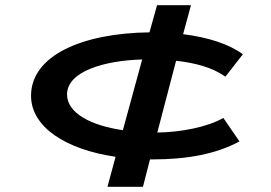

<svg xmlns="http://www.w3.org/2000/svg" viewBox="-20 -643 1040 736"><path d="M528 73 555 -32C559 -32 563 -32 567 -32C695 -32 808 -52 898 -101L836 -191C776 -156 673 -136 583 -135L655 -410C729 -402 795 -384 844 -349L911 -435C858 -474 778 -500 682 -512L712 -623H582L553 -519C295 -516 99 -430 99 -276C99 -156 232 -70 423 -42L392 73ZM237 -281C237 -369 379 -411 525 -415L451 -144C327 -162 237 -210 237 -281Z"/></svg>

Font: Inconsolata UltraExpanded
Style: Bold
Weight: 700
Width: 9
Monospace: yes
Designer: Raph Levien, Cyreal, Brenton Simpson
Foundry: Raph Levien, Cyreal, Google
Version: Version 3.100